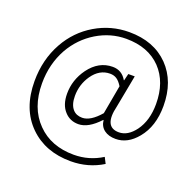

<svg xmlns="http://www.w3.org/2000/svg" viewBox="-147 -860 1203 1178"><g transform="rotate(20 455.0 -271.0)"><path d="M433 163Q267 163 164 62Q57 -43 57 -224Q57 -365 120 -478Q179 -584 281 -644.5Q383 -705 502 -705Q663 -705 759 -607Q853 -510 853 -350Q853 -217 784 -134Q723 -60 645 -60Q599 -60 571 -81Q541 -103 537 -144H535Q464 -67 399 -67Q344 -67 309 -106Q271 -147 271 -220Q271 -310 326 -386Q388 -470 479 -470Q539 -470 570 -416H572L583 -461H625L605 -355L585 -250Q550 -105 650 -105Q708 -105 755 -168Q806 -238 806 -346Q806 -489 725 -574Q642 -660 498 -660Q397 -660 307 -606Q216 -551 162 -456Q105 -353 105 -227Q105 -67 198 27Q288 119 437 119Q537 119 621 66L641 105Q547 163 433 163ZM408 -112Q462 -112 524 -184L541 -278L558 -372Q540 -401 521.5 -413Q503 -425 478 -425Q409 -425 363 -359Q321 -298 321 -223Q321 -166 347 -137Q369 -112 408 -112Z"/></g></svg>

Font: GenSekiGothic TW L
Style: Regular
Weight: 300
Version: Version 1.501;PS 1;hotconv 16.6.51;makeotf.lib2.5.65220